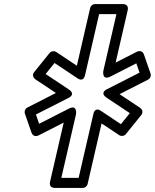

<svg xmlns="http://www.w3.org/2000/svg" viewBox="-20 -905 766 950"><path d="M622.3 -345.2 578.3 -290.7 480.2 -356C480.2 -356 451 -379.5 442 -340.8L369.1 -25H283.4L356 -339.4C356 -339.4 364.7 -389.9 320.3 -367.3L173.6 -292.5L157.7 -338.4L317.4 -419.7C317.4 -419.7 358.6 -437 319.9 -462.8L205.8 -538.8L249.8 -593.3L362.6 -518.2C362.6 -518.2 391.9 -494.7 400.8 -533.4L470.4 -835H556.1L491.3 -554.4C491.3 -554.4 482.7 -503.9 527 -526.5L654.5 -591.5L670.4 -545.6L510.7 -464.3C510.7 -464.3 469.5 -447 508.2 -421.2ZM678.4 -335.1C691.4 -351.1 681.8 -365.6 672.9 -371.6L571.5 -439.1L712.5 -511C723.3 -516.5 728.8 -529.7 724.8 -541.4L692.3 -635C684.9 -656.4 666.2 -653.6 657.4 -649L552.1 -595.4L611.9 -854.4C618.5 -883 593.7 -885 587.5 -885H450.5C439.8 -885 428.8 -877.2 426.2 -865.6L360.2 -579.8L258.5 -647.6C248.4 -654.3 233.4 -652.6 225.2 -642.5L149.6 -548.9C136.7 -532.9 146.3 -518.4 155.2 -512.4L256.6 -444.9L115.6 -373C104.7 -367.5 99.3 -354.3 103.3 -342.6L135.7 -249C143.2 -227.6 161.8 -230.4 170.7 -235L295.2 -298.4L227.6 -5.6C221 23 245.9 25 252 25H389C399.8 25 410.7 17.2 413.4 5.6L482.6 -294.3L569.5 -236.4C579.7 -229.7 594.7 -231.4 602.8 -241.5Z"/></svg>

Font: Stormning Aesir
Style: Regular
Weight: 400
Designer: Robert Jablonski, Mew Too
Foundry: Cannot Into Space Fonts
Version: Version 0.90